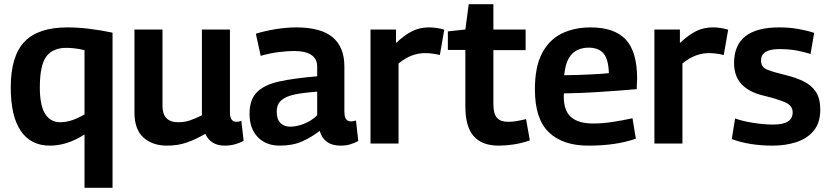

<svg xmlns="http://www.w3.org/2000/svg" viewBox="-20 -681 3932 911"><path d="M514 -526V210H381V-43Q299 10 217 10Q126 10 78.5 -60Q31 -130 31 -266Q31 -415 96 -483Q161 -551 300 -551Q395 -551 514 -526ZM381 -443Q334 -454 295 -454Q230 -454 199.5 -412.5Q169 -371 169 -266Q169 -181 194 -141Q219 -101 266 -101Q318 -101 381 -138Z M773 10Q703 10 660.5 -28.5Q618 -67 618 -147V-541H751V-178Q751 -101 826 -101Q856 -101 882 -110Q908 -119 938 -134V-541H1071V-149Q1071 -123 1079.5 -113Q1088 -103 1101 -103Q1113 -103 1125 -108L1136 -13Q1119 -3 1095.5 3.5Q1072 10 1046 10Q980 10 954 -46Q910 -20 867 -5Q824 10 773 10Z M1164 -142Q1164 -208 1199 -243.5Q1234 -279 1305.5 -294.5Q1377 -310 1485 -319V-365Q1485 -402 1457 -420.5Q1429 -439 1376 -439Q1345 -439 1303.5 -434Q1262 -429 1217 -416L1194 -521Q1239 -535 1290 -543Q1341 -551 1385 -551Q1503 -551 1558.5 -504Q1614 -457 1614 -366V-155Q1614 -125 1622.5 -115Q1631 -105 1645 -105Q1650 -105 1656.5 -106Q1663 -107 1669 -109L1680 -12Q1662 -2 1641.5 4Q1621 10 1596 10Q1517 10 1497 -60Q1460 -31 1414.5 -10.5Q1369 10 1308 10Q1242 10 1203 -30.5Q1164 -71 1164 -142ZM1293 -151Q1293 -115 1310.5 -97.5Q1328 -80 1357 -80Q1389 -80 1424.5 -94.5Q1460 -109 1485 -134V-246Q1425 -242 1382 -233.5Q1339 -225 1316 -206Q1293 -187 1293 -151Z M1859 -541V-477Q1901 -516 1936.5 -533.5Q1972 -551 2015 -551Q2053 -551 2088 -540L2067 -420Q2030 -429 1996 -429Q1966 -429 1935.5 -418Q1905 -407 1871 -380V0H1738V-541Z M2346 10Q2267 10 2227.5 -35Q2188 -80 2188 -176V-444H2105V-532L2188 -541L2204 -661H2321V-541H2474V-443H2321V-187Q2321 -141 2338 -122Q2355 -103 2391 -103Q2411 -103 2431.5 -106.5Q2452 -110 2476 -116L2494 -15Q2454 -1 2416.5 4.5Q2379 10 2346 10Z M2771 10Q2650 10 2584 -53.5Q2518 -117 2518 -257Q2518 -365 2552.5 -429.5Q2587 -494 2646.5 -522.5Q2706 -551 2782 -551Q2895 -551 2949 -493.5Q3003 -436 3003 -307Q3003 -299 3002 -285Q3001 -271 3001 -258Q2969 -255 2916 -251Q2863 -247 2796.5 -243Q2730 -239 2656 -238Q2655 -234 2655 -230.5Q2655 -227 2655 -223Q2655 -155 2690 -125Q2725 -95 2795 -95Q2839 -95 2887.5 -102.5Q2936 -110 2981 -120L2997 -23Q2948 -6 2892.5 2Q2837 10 2771 10ZM2657 -324Q2726 -325 2786 -328Q2846 -331 2869 -334Q2867 -400 2843.5 -427.5Q2820 -455 2772 -455Q2745 -455 2720.5 -444Q2696 -433 2679 -405Q2662 -377 2657 -324Z M3206 -541V-477Q3248 -516 3283.5 -533.5Q3319 -551 3362 -551Q3400 -551 3435 -540L3414 -420Q3377 -429 3343 -429Q3313 -429 3282.5 -418Q3252 -407 3218 -380V0H3085V-541Z M3452 -21 3468 -119Q3503 -106 3554.5 -98Q3606 -90 3648 -90Q3696 -90 3718.5 -104.5Q3741 -119 3741 -148Q3741 -180 3705.5 -195.5Q3670 -211 3604 -227Q3535 -243 3499 -281Q3463 -319 3463 -382Q3463 -551 3677 -551Q3726 -551 3768 -543.5Q3810 -536 3843 -525L3826 -425Q3794 -435 3759 -441.5Q3724 -448 3677 -448Q3591 -448 3591 -394Q3591 -362 3621.5 -350Q3652 -338 3707 -325Q3756 -313 3793 -295Q3830 -277 3851 -245.5Q3872 -214 3872 -161Q3872 -99 3841.5 -61.5Q3811 -24 3759.5 -7Q3708 10 3646 10Q3593 10 3544.5 2.5Q3496 -5 3452 -21Z"/></svg>

Font: Georama SemiBold
Style: Regular
Weight: 600
Designer: Jean-Baptiste Levee
Foundry: Production Type
Version: Version 1.000